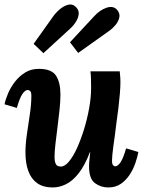

<svg xmlns="http://www.w3.org/2000/svg" viewBox="-21 -814 639 845"><path d="M211 11Q169 11 142.5 -8Q116 -27 103.5 -61.5Q91 -96 91 -143Q91 -180 97.5 -224Q104 -268 110.5 -312Q117 -356 117 -392Q117 -409 111.5 -413.5Q106 -418 101 -418Q90 -418 78 -401Q66 -384 53 -339L-1 -355Q3 -376 14.5 -403Q26 -430 45 -454.5Q64 -479 90 -495Q116 -511 150 -511Q206 -511 225.5 -481Q245 -451 245 -398Q245 -368 241 -330.5Q237 -293 232 -254Q227 -215 223 -180.5Q219 -146 219 -123Q219 -108 222 -98.5Q225 -89 231 -85Q237 -81 247 -81Q264 -81 282.5 -103Q301 -125 318 -162.5Q335 -200 349 -245.5Q363 -291 371.5 -338.5Q380 -386 380 -428Q380 -442 379.5 -465Q379 -488 377 -500H506Q508 -479 508.5 -470.5Q509 -462 509 -452Q509 -431 506.5 -401.5Q504 -372 500 -338Q496 -304 491 -270Q488 -243 484.5 -218Q481 -193 478 -171.5Q475 -150 473.5 -133.5Q472 -117 472 -108Q472 -92 476.5 -87Q481 -82 486 -82Q497 -82 509 -99Q521 -116 534 -161L588 -145Q584 -124 575 -97Q566 -70 550 -45.5Q534 -21 511 -5Q488 11 455 11Q423 11 397 -8Q371 -27 371 -80Q371 -100 373 -114Q375 -128 376 -145H375Q352 -85 325 -51Q298 -17 269 -3Q240 11 211 11ZM323 -581 287 -628 392 -741Q418 -770 448 -780Q478 -790 495 -770Q508 -754 504 -736.5Q500 -719 487 -703.5Q474 -688 458 -677ZM170 -580 127 -621 216 -746Q230 -764 247 -777Q264 -790 281 -793.5Q298 -797 311 -785Q326 -772 325.5 -755Q325 -738 314.5 -720.5Q304 -703 290 -690Z"/></svg>

Font: Lora Italic
Style: Italic
Weight: 400
Italic angle: -3°
Designer: Olga Karpushina, Alexei Vanyashin (Cyrillic)
Foundry: Cyreal
Version: Version 2.210; ttfautohint (v1.8.1.43-b0c9)